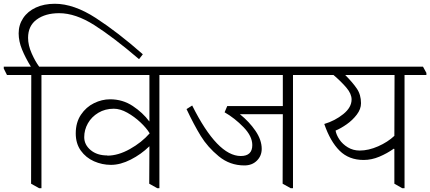

<svg xmlns="http://www.w3.org/2000/svg" viewBox="-49 -988 2283 1019"><path d="M100 -787Q100 -748 119 -705Q138 -662 159 -634H268L287 -601V-590H171V11H159L116 -13L117 -590H-12L-29 -624V-634H115Q86 -681 68 -725Q50 -769 50 -811Q50 -856 74 -892Q98 -928 141.5 -948Q185 -968 242 -968Q343 -968 459.5 -892.5Q576 -817 709 -700L689 -674Q552 -791 452 -854.5Q352 -918 265 -918Q192 -918 146 -884.5Q100 -851 100 -787Z M913 -601V-590H797V11H786L743 -13L744 -211H743Q700 -169 645 -141Q590 -113 540 -113Q493 -113 450 -132Q407 -151 380 -188.5Q353 -226 353 -280Q353 -338 380.5 -379Q408 -420 450 -440.5Q492 -461 535 -461Q602 -461 655.5 -425.5Q709 -390 743 -344H744V-590H275L258 -624V-634H894ZM521 -162Q578 -162 640.5 -197Q703 -232 745 -280V-281Q728 -309 696 -339Q664 -369 626.5 -390Q589 -411 555 -411Q509 -411 473 -389.5Q437 -368 417.5 -333.5Q398 -299 398 -260Q398 -220 432 -191.5Q466 -163 520 -163Z M1622 -590H1506V11H1494L1451 -13L1452 -382H1224Q1274 -342 1307 -293.5Q1340 -245 1340 -198Q1340 -161 1314.5 -135.5Q1289 -110 1248 -110Q1171 -110 1112 -158.5Q1053 -207 1016.5 -266.5Q980 -326 941 -409L971 -428Q1105 -160 1229 -160Q1290 -160 1290 -218Q1290 -265 1243.5 -313Q1197 -361 1143 -392L1157 -425H1452V-590H901L884 -624V-634H1603L1622 -601Z M2214 -590H2098V11H2086L2044 -13V-197L2041 -199Q2006 -174 1964.5 -156.5Q1923 -139 1881 -139Q1803 -139 1753.5 -188Q1704 -237 1672 -330Q1729 -347 1773 -382.5Q1817 -418 1817 -460Q1817 -490 1790 -522Q1763 -554 1721 -590H1610L1593 -624V-634H2196L2214 -601ZM2044 -267 2045 -590H1784V-589Q1823 -550 1845 -517.5Q1867 -485 1867 -440Q1867 -409 1844.5 -379.5Q1822 -350 1790.5 -328Q1759 -306 1732 -295Q1736 -272 1752.5 -247.5Q1769 -223 1797 -206Q1825 -189 1860 -189Q1907 -189 1958 -211.5Q2009 -234 2044 -267Z"/></svg>

Font: Martel UltraLight
Style: Regular
Weight: 250
Designer: Dan Reynolds
Foundry: Dan Reynolds
Version: Version 1.001; ttfautohint (v1.1) -l 5 -r 5 -G 72 -x 0 -D la